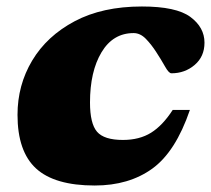

<svg xmlns="http://www.w3.org/2000/svg" viewBox="-20 -557 650 592"><path d="M392 -455Q328.5 -455 293 -395.8Q257.5 -336.5 257.5 -241Q257.5 -176 279.2 -150.8Q301 -125.5 359 -125.5Q410 -125.5 445.8 -147.8Q481.5 -170 512.5 -218H565.5Q521.5 -89 449.5 -37Q377.5 15 272 15Q148.5 15 91.2 -37.5Q34 -90 34 -203Q34 -294.5 79.2 -370.2Q124.5 -446 210.2 -491.5Q296 -537 417.5 -537Q523.5 -537 567 -504.8Q610.5 -472.5 610.5 -425.5Q610.5 -382.5 580.2 -356.8Q550 -331 508.5 -331Q500.5 -331 488.8 -352Q477 -373 462 -396Q447 -419.5 429.8 -437.2Q412.5 -455 392 -455Z"/></svg>

Font: Newsreader Caption ExtraBold
Style: Italic
Weight: 800
Italic angle: -17°
Designer: Hugues Gentile
Foundry: Production Type
Version: Version 1.001